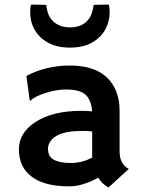

<svg xmlns="http://www.w3.org/2000/svg" viewBox="-20 -806 623 838"><path d="M408.7 -30.3Q339.4 7.3 283.2 7.3Q227.1 7.3 187 -3.2Q147 -13.7 119.1 -34.2Q62.5 -75.7 62.5 -154.3Q62.5 -224.6 131.8 -271.5Q207 -322.3 335.9 -322.3L355.5 -321.8Q361.3 -321.3 368.7 -321Q376 -320.8 381.8 -319.8Q377.9 -397.9 314.5 -411.1Q293.5 -415.5 269.8 -415.5Q246.1 -415.5 223.4 -411.4Q200.7 -407.2 179.2 -400.4Q131.8 -385.3 111.3 -365.7L109.9 -366.7L95.2 -474.6Q181.6 -520 284.2 -520Q443.4 -520 487.8 -405.3Q502 -368.7 502 -322.8V-146Q502 -89.4 542 -68.8L453.6 12.2Q425.8 -2.4 408.7 -30.3ZM382.3 -231.9Q369.1 -234.4 355 -234.4H335.4Q227.5 -234.4 198.2 -186.5Q189.5 -172.4 189.5 -156.7Q189.5 -141.1 195.1 -129.2Q200.7 -117.2 213.9 -109.4Q239.3 -94.7 289.3 -94.7Q339.4 -94.7 382.8 -118.7Q382.3 -124 382.3 -129.9ZM453.6 -786.1Q458.5 -781.2 458.5 -752.9Q458.5 -724.6 448.5 -697Q438.5 -669.4 417.5 -647.5Q370.1 -598.1 285.2 -598.1Q200.2 -598.1 152.8 -647.5Q111.8 -690.4 111.8 -752.4Q111.8 -781.2 116.7 -786.1L181.6 -784.7Q186.5 -746.1 199.7 -727.5Q228.5 -686.5 285.2 -686.5Q341.8 -686.5 368.7 -724.6Q383.8 -746.1 388.7 -784.7Z"/></svg>

Font: Hammersmith One
Style: Regular
Weight: 400
Designer: Nicole Fally
Foundry: Nicole Fally
Version: Version 1.003